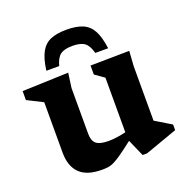

<svg xmlns="http://www.w3.org/2000/svg" viewBox="-132 -859 975 995"><g transform="rotate(-20 355.5 -361.0)"><path d="M260 -187.5Q260 -149.5 279.5 -133Q299 -116.5 346.5 -116.5Q368.5 -116.5 393.8 -120Q419 -123.5 443.5 -129.5V-430.5L392.5 -466.5V-516L607 -519L601.5 -437.5V-136Q607.5 -132.5 624.8 -122Q642 -111.5 660.8 -100.2Q679.5 -89 690 -82.5V-51.5L511.5 12H487.5L446.5 -81Q403.5 -47.5 376.8 -28.8Q350 -10 332.2 -1.2Q314.5 7.5 299.5 9.8Q284.5 12 264.5 12Q181.5 12 141.8 -27.2Q102 -66.5 102 -141V-419.5L16.5 -462.5V-512L271 -521L260 -440.5ZM338.5 -644Q293.5 -644 271.8 -627.8Q250 -611.5 239 -569H168Q176.5 -633.5 196.2 -669.2Q216 -705 250.8 -719.2Q285.5 -733.5 338.5 -733.5Q391.5 -733.5 426.2 -719.2Q461 -705 480.8 -669.2Q500.5 -633.5 509 -569H438Q427 -611.5 405.2 -627.8Q383.5 -644 338.5 -644Z"/></g></svg>

Font: Newsreader 6pt SemiBold
Style: Regular
Weight: 600
Designer: Hugues Gentile
Foundry: Production Type
Version: Version 1.003; ttfautohint (v1.8.3)